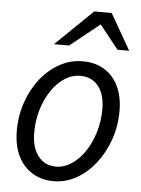

<svg xmlns="http://www.w3.org/2000/svg" viewBox="-53 -782 612 834"><g transform="rotate(5 252.5 -365.0)"><path d="M212 10Q159 10 118.5 -15Q78 -40 56 -86Q34 -132 34 -195Q34 -261 54.5 -320Q75 -379 111 -424Q147 -469 194 -494.5Q241 -520 293 -520Q348 -520 388 -495.5Q428 -471 449.5 -425.5Q471 -380 471 -319Q471 -252 450 -192.5Q429 -133 393 -87.5Q357 -42 310.5 -16Q264 10 212 10ZM217 -54Q252 -54 284.5 -75.5Q317 -97 342 -134Q367 -171 381.5 -219Q396 -267 396 -320Q396 -384 367.5 -420Q339 -456 288 -456Q252 -456 220 -435Q188 -414 163.5 -378Q139 -342 124.5 -294.5Q110 -247 110 -193Q110 -128 139 -91Q168 -54 217 -54ZM162 -583 324 -740H400L490 -583H439L330 -720H399L228 -583Z"/></g></svg>

Font: Instrument Sans SemiCondensed
Style: Italic
Weight: 400
Width: 4
Italic angle: -13°
Designer: Rodrigo Fuenzalida
Foundry: fragTYPE
Version: Version 1.000;gftools[0.9.28]